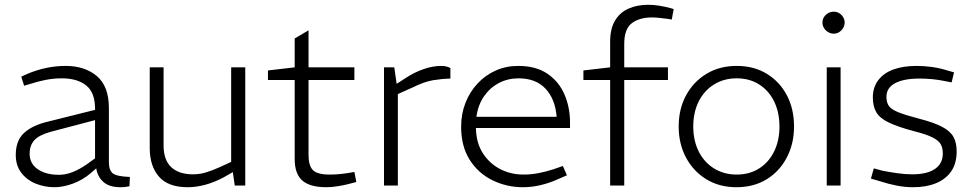

<svg xmlns="http://www.w3.org/2000/svg" viewBox="-20 -777 4069 804"><path d="M208 7Q168 7 131 -7.5Q94 -22 70 -52.5Q46 -83 46 -128Q46 -189 81.5 -221Q117 -253 182 -268L378 -317V-322Q378 -390 340.5 -419.5Q303 -449 239 -449Q203 -449 169 -442Q135 -435 108 -426L81 -418L69 -456L93 -467Q133 -484 173.5 -492.5Q214 -501 255 -501Q335 -501 385.5 -458.5Q436 -416 436 -324V-98Q436 -64 452.5 -51Q469 -38 524 -36L522 3Q517 4 507 5.5Q497 7 485 7Q437 7 412.5 -15.5Q388 -38 383 -72L360 -52Q326 -23 285 -8Q244 7 208 7ZM227 -45Q256 -45 285.5 -57Q315 -69 345 -90L378 -114V-274L192 -225Q142 -211 123 -189Q104 -167 104 -134Q104 -92 138 -68.5Q172 -45 227 -45Z M766 7Q684 7 645.5 -37.5Q607 -82 607 -157V-495H665V-168Q665 -107 697 -77Q729 -47 788 -47Q816 -47 842.5 -55Q869 -63 900 -77L948 -99V-495H1007V0H963L953 -70L965 -62L916 -34Q876 -13 838.5 -3Q801 7 766 7Z M1347 7Q1278 7 1246 -21Q1214 -49 1214 -111V-442H1102V-482L1214 -495V-616L1272 -650V-495H1464V-442H1272V-128Q1272 -83 1290.5 -64.5Q1309 -46 1360 -46Q1378 -46 1396.5 -47.5Q1415 -49 1435 -52L1464 -57L1472 -15L1446 -8Q1424 -2 1396.5 2.5Q1369 7 1347 7Z M1588 0V-495H1631L1641 -426L1683 -453Q1715 -474 1753.5 -487.5Q1792 -501 1828 -501Q1838 -501 1847.5 -499Q1857 -497 1866 -492V-448Q1829 -447 1793 -441Q1757 -435 1706 -410L1646 -383V0Z M2170 7Q2102 7 2042.5 -22Q1983 -51 1947 -107.5Q1911 -164 1911 -246Q1911 -300 1929 -346Q1947 -392 1979.5 -427Q2012 -462 2055.5 -481.5Q2099 -501 2150 -501Q2224 -501 2272 -468.5Q2320 -436 2343.5 -382Q2367 -328 2367 -263V-241H1973Q1974 -178 2002.5 -134.5Q2031 -91 2075.5 -68.5Q2120 -46 2172 -46Q2204 -46 2235 -52Q2266 -58 2297 -68L2337 -82L2354 -43L2315 -26Q2282 -11 2244.5 -2Q2207 7 2170 7ZM1975 -288H2311Q2305 -362 2264.5 -405.5Q2224 -449 2151 -449Q2107 -449 2069.5 -429.5Q2032 -410 2007 -374Q1982 -338 1975 -288Z M2535 0V-442H2423V-482L2535 -495V-602Q2535 -657 2555.5 -691Q2576 -725 2612 -741Q2648 -757 2695 -757Q2717 -757 2741.5 -753Q2766 -749 2788 -743L2801 -739L2793 -695L2777 -698Q2759 -700 2742 -702Q2725 -704 2710 -704Q2658 -704 2626 -680Q2594 -656 2594 -593V-495H2777V-442H2594V0Z M3064 7Q2992 7 2937.5 -26.5Q2883 -60 2852.5 -117.5Q2822 -175 2822 -247Q2822 -321 2853 -378Q2884 -435 2938.5 -468Q2993 -501 3065 -501Q3137 -501 3191 -468Q3245 -435 3275 -378Q3305 -321 3305 -247Q3305 -175 3274.5 -117Q3244 -59 3190 -26Q3136 7 3064 7ZM3065 -46Q3119 -46 3159.5 -72Q3200 -98 3222 -143.5Q3244 -189 3244 -247Q3244 -306 3222 -351.5Q3200 -397 3159.5 -423Q3119 -449 3065 -449Q3011 -449 2969.5 -423Q2928 -397 2905.5 -351.5Q2883 -306 2883 -247Q2883 -189 2905.5 -143.5Q2928 -98 2969.5 -72Q3011 -46 3065 -46Z M3442 0V-495H3500V0ZM3471 -636Q3459 -636 3448 -642.5Q3437 -649 3430.5 -659.5Q3424 -670 3424 -683Q3424 -695 3430.5 -705.5Q3437 -716 3448 -722Q3459 -728 3471 -728Q3484 -728 3494 -722Q3504 -716 3510.5 -705.5Q3517 -695 3517 -683Q3517 -670 3510.5 -659.5Q3504 -649 3494 -642.5Q3484 -636 3471 -636Z M3803 7Q3771 7 3736.5 0.5Q3702 -6 3665 -18L3627 -29L3639 -72L3676 -62Q3707 -56 3739 -51.5Q3771 -47 3800 -47Q3862 -47 3895 -69.5Q3928 -92 3928 -134Q3928 -158 3919 -173.5Q3910 -189 3884 -202Q3858 -215 3806 -228Q3739 -246 3701.5 -264Q3664 -282 3649.5 -307Q3635 -332 3635 -369Q3635 -411 3657.5 -441Q3680 -471 3721 -486Q3762 -501 3818 -501Q3850 -501 3882.5 -496.5Q3915 -492 3947 -482L3975 -474L3965 -432L3939 -437Q3911 -443 3883.5 -445.5Q3856 -448 3830 -448Q3764 -448 3728 -428.5Q3692 -409 3692 -372Q3692 -348 3702 -333.5Q3712 -319 3741.5 -307Q3771 -295 3829 -280Q3891 -264 3925 -246Q3959 -228 3972.5 -204Q3986 -180 3986 -143Q3986 -93 3963.5 -60Q3941 -27 3900 -10Q3859 7 3803 7Z"/></svg>

Font: REM ExtraLight
Style: Regular
Weight: 250
Designer: Octavio Pardo
Foundry: Ashler Design
Version: Version 1.005;gftools[0.9.28]